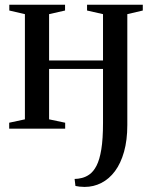

<svg xmlns="http://www.w3.org/2000/svg" viewBox="-20 -532 623 794"><path d="M330 241Q319.5 241 308.8 239.8Q298 238.5 292 237L288.5 208Q303 208 319.2 203.8Q335.5 199.5 349 190Q366.5 178 379.2 153.2Q392 128.5 399 85.5Q406 42.5 406 -23.5V-247H183V-38.5L249.5 -24.5V0H18V-24.5L83 -38.5V-473.5L18.5 -488.5V-512.5H249V-488.5L183 -473.5V-282H406V-473.5L340 -488.5V-512.5H570.5V-488.5L506.5 -473.5V-15Q506.5 47.5 493 95.5Q479.5 143.5 455.5 175.8Q431.5 208 399.2 224.5Q367 241 330 241Z"/></svg>

Font: Merriweather 120pt
Style: Regular
Weight: 400
Version: Version 2.100